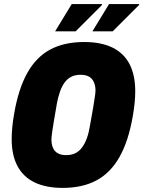

<svg xmlns="http://www.w3.org/2000/svg" viewBox="-20 -905 699 937"><path d="M286 12Q204 12 148.5 -15Q93 -42 65 -95Q37 -148 37 -226Q37 -254 40 -285Q43 -316 49 -350Q70 -472 113.5 -549.5Q157 -627 225.5 -663.5Q294 -700 391 -700Q473 -700 528.5 -673Q584 -646 612 -592.5Q640 -539 640 -460Q640 -433 637 -402.5Q634 -372 628 -338Q607 -216 563 -138.5Q519 -61 450.5 -24.5Q382 12 286 12ZM303 -148Q329 -148 348 -157.5Q367 -167 380.5 -185.5Q394 -204 403.5 -229.5Q413 -255 418 -286Q428 -338 433 -370Q438 -402 441 -420Q444 -438 445 -447.5Q446 -457 446 -463Q446 -487 438 -504.5Q430 -522 414.5 -531Q399 -540 373 -540Q347 -540 328 -530.5Q309 -521 295.5 -502.5Q282 -484 273 -458.5Q264 -433 258 -402Q249 -350 243.5 -317.5Q238 -285 235.5 -267Q233 -249 232 -240Q231 -231 231 -224Q231 -201 238.5 -183.5Q246 -166 262 -157Q278 -148 303 -148ZM431 -752 512 -885H659V-881L530 -752ZM249 -752 330 -885H477L478 -881L349 -752Z"/></svg>

Font: Archivo Condensed Black
Style: Italic
Weight: 900
Width: 3
Italic angle: -10°
Designer: Hector Gatti
Foundry: Omnibus-Type
Version: Version 2.001